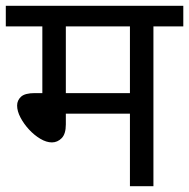

<svg xmlns="http://www.w3.org/2000/svg" viewBox="-20 -642 652 662"><path d="M509 -551V0H428V-250H207V-213Q207 -180 192.5 -165.5Q178 -151 159 -151Q140 -151 119 -163.5Q98 -176 80 -195.5Q62 -215 50.5 -237Q39 -259 39 -278Q39 -296 52.5 -308.5Q66 -321 100 -321H126V-551H0V-622H612V-551ZM428 -551H207V-321H428Z"/></svg>

Font: lhindi25
Style: Book
Weight: 400
Designer: Jelle Bosma - Monotype Design Team
Foundry: Monotype Imaging Inc.
Version: Version 2.003